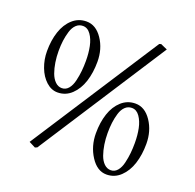

<svg xmlns="http://www.w3.org/2000/svg" viewBox="-132 -880 1051 1037"><g transform="rotate(20 393.0 -361.5)"><path d="M331.1 -535.2Q331.1 -472.7 314.7 -421.6Q298.3 -370.6 264.4 -338.4Q230.5 -306.2 184.1 -306.2Q148.4 -306.2 118.4 -333.5Q88.4 -360.8 71.8 -404.8Q55.2 -448.7 55.2 -497.1Q55.2 -559.1 71.8 -609.1Q88.4 -659.2 122.3 -689.7Q156.2 -720.2 202.1 -720.2Q256.3 -720.2 293.7 -664.8Q331.1 -609.4 331.1 -535.2ZM113.8 -519Q113.8 -485.8 118.7 -454.3Q123.5 -422.9 133.3 -395.8Q143.1 -368.7 159.9 -352.3Q176.8 -335.9 198.2 -335.9Q220.7 -335.9 236.1 -354.2Q251.5 -372.6 258.5 -402.8Q265.6 -433.1 268.3 -460.7Q271 -488.3 271 -518.1Q271 -563.5 263.2 -601.3Q255.4 -639.2 237.1 -665Q218.8 -690.9 191.9 -690.9Q169.4 -690.9 153.3 -675.3Q137.2 -659.7 129.2 -633.1Q121.1 -606.4 117.4 -578.6Q113.8 -550.8 113.8 -519ZM731 -209Q731 -146.5 714.6 -95.5Q698.2 -44.4 664.3 -12.2Q630.4 20 584 20Q530.8 20 492.9 -38.3Q455.1 -96.7 455.1 -170.9Q455.1 -232.9 471.7 -283Q488.3 -333 522.2 -363.5Q556.2 -394 602.1 -394Q656.2 -394 693.6 -338.6Q731 -283.2 731 -209ZM514.2 -192.9Q514.2 -159.7 519 -128.2Q523.9 -96.7 533.4 -69.6Q543 -42.5 559.8 -26.1Q576.7 -9.8 598.1 -9.8Q620.6 -9.8 636 -28.1Q651.4 -46.4 658.4 -76.7Q665.5 -106.9 668.2 -134.5Q670.9 -162.1 670.9 -191.9Q670.9 -237.3 663.1 -275.1Q655.3 -313 637 -339.1Q618.7 -365.2 591.8 -365.2Q569.3 -365.2 553.2 -349.6Q537.1 -334 529.1 -307.1Q521 -280.3 517.6 -252.4Q514.2 -224.6 514.2 -192.9ZM611.8 -740.2 622.1 -743.2 660.2 -726.1 184.1 9.8 171.9 15.1 134.8 -3.9Z"/></g></svg>

Font: Junge
Style: Regular
Weight: 400
Designer: Alexei Vanyashin
Foundry: Cyreal (www.cyreal.org)
Version: Version 1.002